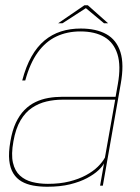

<svg xmlns="http://www.w3.org/2000/svg" viewBox="-20 -706 533 730"><path d="M159.5 4Q209 4 246.5 -5.2Q284 -14.5 310.8 -28.8Q337.5 -43 353.5 -58Q369.5 -73 375.5 -85L360.5 0H371L439 -387Q452.5 -462 437.8 -508.2Q423 -554.5 384.5 -576Q346 -597.5 287 -597.5Q246.5 -597.5 212 -586.5Q177.5 -575.5 149.2 -552Q121 -528.5 99.8 -491Q78.5 -453.5 64.5 -400H76Q94 -466 123.8 -507Q153.5 -548 194.2 -567.2Q235 -586.5 285.5 -586.5Q340.5 -586.5 376.5 -565.5Q412.5 -544.5 426.5 -500.2Q440.5 -456 428 -386L419.5 -338H217Q189.5 -338 163.8 -333.5Q138 -329 115 -318Q92 -307 73 -287.8Q54 -268.5 40.2 -239.2Q26.5 -210 19.5 -168.5Q12 -126 15.2 -96Q18.5 -66 30.8 -46.5Q43 -27 62.2 -16Q81.5 -5 106.2 -0.5Q131 4 159.5 4ZM162 -7Q130 -7 102.5 -14Q75 -21 55.8 -38.5Q36.5 -56 29.2 -87.5Q22 -119 31 -168.5Q39.5 -217 58 -248.2Q76.5 -279.5 102.2 -296.5Q128 -313.5 157.2 -320.2Q186.5 -327 216.5 -327H418L379 -107Q370 -90 352 -72.2Q334 -54.5 306.8 -39.8Q279.5 -25 243.5 -16Q207.5 -7 162 -7ZM201 -617.5H217.5L306.5 -675L375.5 -617.5H391L314 -686H301Z"/></svg>

Font: Anybody UltraCondensed Thin Thin
Style: Italic
Weight: 250
Italic angle: -10°
Version: Version 1.111